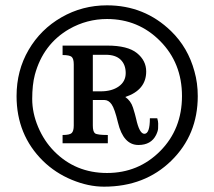

<svg xmlns="http://www.w3.org/2000/svg" viewBox="-20 -805 796 713"><path d="M366.2 -111.8Q308.1 -111.8 246.8 -137.2Q185.5 -162.6 139.6 -207.5Q41.5 -304.2 41.5 -448.2Q41.5 -543 86.2 -619.6Q130.9 -696.3 208.3 -740.7Q285.6 -785.2 377.4 -785.2Q516.6 -785.2 615.2 -689.5Q678.2 -628.4 702.1 -540Q714.4 -496.6 714.4 -448.2Q714.4 -304.2 616 -208Q517.6 -111.8 366.2 -111.8ZM377.4 -734.4Q302.7 -734.4 237.3 -697.3Q140.1 -641.1 109.4 -527.3Q99.6 -489.7 99.6 -437.7Q99.6 -385.7 121.6 -333.5Q143.6 -281.2 181.2 -243.2Q260.7 -162.6 377.4 -162.6Q494.1 -162.6 575 -244.1Q655.8 -325.7 655.8 -448.2Q655.8 -570.8 574.7 -652.6Q493.7 -734.4 377.4 -734.4ZM516.1 -308.1Q536.6 -308.1 536.6 -365.7H564Q567.4 -354.5 567.4 -346.2Q567.4 -337.9 567.1 -328.4Q566.9 -318.8 559.6 -303.7Q541 -266.6 494.1 -266.6Q438 -266.6 418 -350.1Q405.8 -401.4 394.5 -417.5Q383.3 -433.6 367.7 -433.6H324.7V-338.9Q324.7 -315.9 333 -309.8Q341.3 -303.7 380.4 -303.7V-272.9H212.4V-303.7Q238.8 -303.7 246.3 -311Q253.9 -318.4 253.9 -338.9V-565.9Q253.9 -586.9 246.1 -593.8Q238.3 -600.6 212.4 -600.6V-635.7H378.4Q454.1 -635.7 488.5 -607.9Q522.9 -580.1 522.9 -539.6Q522.9 -470.7 445.3 -444.8Q465.8 -430.7 473.9 -405.3Q481.9 -379.9 485.4 -364.3Q497.6 -308.1 516.1 -308.1ZM354 -465.8Q395.5 -465.8 421.1 -484.1Q446.8 -502.4 446.8 -533.7Q446.8 -564.9 428 -583.3Q409.2 -601.6 372.6 -601.6H324.7V-465.8Z"/></svg>

Font: Arbutus Slab
Style: Regular
Weight: 400
Designer: Karolina Lach
Foundry: Karolina Lach
Version: Version 1.001; ttfautohint (v0.92) -l 10 -r 16 -G 200 -x 7 -